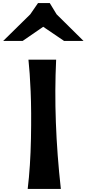

<svg xmlns="http://www.w3.org/2000/svg" viewBox="-20 -1242 582 1262"><path d="M230 -1222H307L352 -1148L529 -973H401L264 -1066L129 -973H1L179 -1148ZM162 0Q180 -149 183.5 -330.5Q187 -512 181.5 -640Q176 -768 167 -850H349Q330 -449 380 0Z"/></svg>

Font: OpenDyslexic
Style: Bold
Weight: 800
Designer: Abbie Gonzalez
Version: Version 0.920;hotconv 1.0.109;makeotfexe 2.5.65596